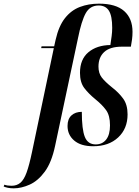

<svg xmlns="http://www.w3.org/2000/svg" viewBox="-156 -789 757 1049"><path d="M-81 240Q-99 240 -113 237Q-127 234 -136 230L-132 220Q-125 223 -114.5 224.5Q-104 226 -93 226Q-64 226 -44.5 209.5Q-25 193 -10.5 153Q4 113 19 41L138 -526H69L71 -536H140L148 -572Q165 -647 199 -690Q233 -733 280.5 -751Q328 -769 385 -769Q477 -769 522.5 -728.5Q568 -688 568 -615Q568 -594 565.5 -574.5Q563 -555 559 -534H510Q445 -534 413.5 -505Q382 -476 382 -425Q382 -389 400 -365.5Q418 -342 458 -310Q493 -283 517 -250Q541 -217 541 -164Q541 -86 489.5 -38Q438 10 353 10Q286 10 249.5 -21Q213 -52 213 -101Q213 -139 234.5 -158.5Q256 -178 291 -178Q291 -82 307.5 -41Q324 0 367 0Q403 0 424 -26.5Q445 -53 445 -104Q445 -158 423.5 -187.5Q402 -217 366 -246Q328 -277 304.5 -308Q281 -339 281 -391Q281 -465 327 -503.5Q373 -542 447 -543Q451 -570 454 -592Q457 -614 457 -637Q457 -702 439 -730.5Q421 -759 383 -759Q336 -759 312.5 -717Q289 -675 270 -580L145 8Q126 98 89 148.5Q52 199 6.5 219.5Q-39 240 -81 240Z"/></svg>

Font: Noto Serif Display Condensed SemiBold
Style: Italic
Weight: 600
Width: 3
Italic angle: -12°
Designer: Monotype Design Team
Foundry: Monotype Imaging Inc.
Version: Version 2.009